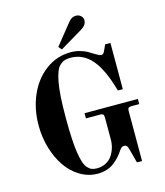

<svg xmlns="http://www.w3.org/2000/svg" viewBox="-135 -1035 991 1155"><g transform="rotate(-15 360.0 -458.0)"><path d="M606 -722.2V-434.1H575.2Q537.6 -569.8 483.4 -634Q429.2 -698.2 350.1 -698.2Q329.1 -698.2 314 -693.4Q298.8 -688.5 284.4 -675.5Q270 -662.6 260.5 -638.4Q251 -614.3 243.9 -576.7Q236.8 -539.1 233.4 -484.4Q230 -429.7 230 -356Q230 -282.7 232.9 -228Q235.8 -173.3 241.9 -135.7Q248 -98.1 256.1 -74.2Q264.2 -50.3 276.6 -37.1Q289.1 -23.9 302 -19Q314.9 -14.2 333 -14.2Q364.3 -14.2 388.9 -27.1Q413.6 -40 428.2 -61.5Q442.9 -83 450.4 -108.4Q458 -133.8 458 -161.1V-297.9Q458 -311.5 452.9 -316.7Q447.8 -321.8 434.1 -321.8H346.2V-354H678.2V-321.8H629.9Q616.2 -321.8 611.1 -316.7Q606 -311.5 606 -297.9V13.2H574.2L549.8 -78.1Q543.9 -103 523.9 -103Q508.8 -103 495.1 -82Q481 -61 467.3 -45.9Q453.6 -30.8 433.6 -14.9Q413.6 1 387.2 9.5Q360.8 18.1 330.1 18.1Q272 18.1 220.9 -12.5Q169.9 -43 135 -94Q100.1 -145 80.1 -212.6Q60.1 -280.3 60.1 -353Q60.1 -455.6 97.4 -541.3Q134.8 -627 203.9 -678.5Q272.9 -730 359.9 -730Q389.6 -730 416 -722.4Q442.4 -714.8 457.8 -706.5Q473.1 -698.2 500 -681.2Q524.4 -666 534.2 -666Q548.3 -666 556.2 -685.1L573.2 -722.2ZM296.9 -779.8 399.9 -908.2Q420.9 -934.1 445.8 -934.1Q464.4 -934.1 477.3 -923.1Q490.2 -912.1 490.2 -895Q490.2 -865.2 457 -845.2L314 -759.8Z"/></g></svg>

Font: Flanker Steampunk
Style: Bold
Weight: 700
Designer: Alexey Kryukov, Leonardo Di Lena
Foundry: Alexey Kryukov, Leonardo Di Lena
Version: 1.210